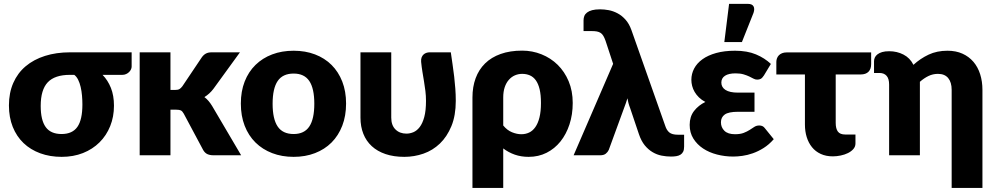

<svg xmlns="http://www.w3.org/2000/svg" viewBox="-20 -782 5016 967"><path d="M332 -405Q256 -405 220.5 -367.5Q185 -330 185 -248.5Q185 -177 210.2 -142Q235.5 -107 290 -107Q344.5 -107 369.8 -143Q395 -179 395 -256Q395 -277.5 393 -300.5Q391 -323.5 386.2 -344Q381.5 -364.5 373.5 -380.5Q365.5 -396.5 354 -405ZM643 -518.5V-446.5Q643 -440 639.8 -432.8Q636.5 -425.5 630.2 -419.2Q624 -413 615.2 -409Q606.5 -405 596 -405H496.5Q523 -378 538.5 -339.5Q554 -301 554 -249.5Q554 -194 535 -146.8Q516 -99.5 481.2 -65Q446.5 -30.5 398 -11.2Q349.5 8 290.5 8Q231.5 8 182.5 -10Q133.5 -28 98.5 -61.5Q63.5 -95 44.2 -143Q25 -191 25 -251Q25 -314.5 47 -364.5Q69 -414.5 109.5 -448.5Q150 -482.5 206.8 -500.5Q263.5 -518.5 333 -518.5Z M838.5 -518.5V-329H861.5Q876 -329 883.5 -333.2Q891 -337.5 898.5 -347.5L996.5 -493.5Q1005.5 -506 1017 -512.2Q1028.5 -518.5 1046.5 -518.5H1188.5L1054.5 -334Q1035.5 -309 1009.5 -293Q1021 -284.5 1030.5 -273.2Q1040 -262 1048.5 -248L1194.5 0H1054.5Q1037 0 1024.5 -5.8Q1012 -11.5 1003.5 -26L905.5 -209.5Q898.5 -222 891 -225.8Q883.5 -229.5 868.5 -229.5H838.5V0H683.5V-518.5Z M1459 -526.5Q1518 -526.5 1566.5 -508Q1615 -489.5 1649.8 -455Q1684.5 -420.5 1703.8 -371.2Q1723 -322 1723 -260.5Q1723 -198.5 1703.8 -148.8Q1684.5 -99 1649.8 -64.2Q1615 -29.5 1566.5 -10.8Q1518 8 1459 8Q1399.5 8 1350.8 -10.8Q1302 -29.5 1266.8 -64.2Q1231.5 -99 1212.2 -148.8Q1193 -198.5 1193 -260.5Q1193 -322 1212.2 -371.2Q1231.5 -420.5 1266.8 -455Q1302 -489.5 1350.8 -508Q1399.5 -526.5 1459 -526.5ZM1459 -107Q1512.5 -107 1537.8 -144.8Q1563 -182.5 1563 -259.5Q1563 -336.5 1537.8 -374Q1512.5 -411.5 1459 -411.5Q1404 -411.5 1378.5 -374Q1353 -336.5 1353 -259.5Q1353 -182.5 1378.5 -144.8Q1404 -107 1459 -107Z M2250.5 -518.5Q2255 -486.5 2259.5 -456.2Q2264 -426 2267.5 -396Q2271 -366 2273.2 -335.8Q2275.5 -305.5 2275.5 -274Q2275.5 -200 2253.5 -146.8Q2231.5 -93.5 2195.5 -59Q2159.5 -24.5 2112.8 -8.2Q2066 8 2016.5 8Q1963 8 1921.8 -6Q1880.5 -20 1852.5 -45.8Q1824.5 -71.5 1810 -108Q1795.5 -144.5 1795.5 -189.5V-518.5H1950.5V-189.5Q1950.5 -151 1971.8 -130Q1993 -109 2027 -109Q2044.5 -109 2062 -116.2Q2079.5 -123.5 2093.8 -142Q2108 -160.5 2116.8 -192.5Q2125.5 -224.5 2125.5 -274Q2125.5 -299.5 2122.5 -323.8Q2119.5 -348 2115.5 -372Q2111.5 -396 2107.5 -420.5Q2103.5 -445 2101 -470.5Q2100 -484 2103.5 -493Q2107 -502 2113.5 -507.8Q2120 -513.5 2128 -516Q2136 -518.5 2143.5 -518.5Z M2514.5 -150Q2534 -126 2558.5 -116Q2583 -106 2605.5 -106Q2627 -106 2645 -114.5Q2663 -123 2676.2 -141.8Q2689.5 -160.5 2697 -190.5Q2704.5 -220.5 2704.5 -263.5Q2704.5 -304.5 2697.8 -332.5Q2691 -360.5 2678.5 -377.8Q2666 -395 2648.5 -402.5Q2631 -410 2610 -410Q2590.5 -410 2573.2 -402.5Q2556 -395 2542.8 -380Q2529.5 -365 2522 -342.8Q2514.5 -320.5 2514.5 -291ZM2359.5 -291Q2359.5 -344.5 2375.5 -388Q2391.5 -431.5 2423 -462.5Q2454.5 -493.5 2501.5 -510.2Q2548.5 -527 2610 -527Q2661 -527 2707.2 -508.5Q2753.5 -490 2788.5 -455.8Q2823.5 -421.5 2844 -372.8Q2864.5 -324 2864.5 -263.5Q2864.5 -205 2848.2 -155.5Q2832 -106 2802.8 -69.5Q2773.5 -33 2732.8 -12.5Q2692 8 2642.5 8Q2604.5 8 2572.5 -3.2Q2540.5 -14.5 2514.5 -34.5V164.5H2359.5Z M3425.5 -103.5V-44Q3425.5 -28 3420.8 -18.2Q3416 -8.5 3407.2 -3Q3398.5 2.5 3386.2 4.5Q3374 6.5 3359.5 6.5Q3336 6.5 3312 1.8Q3288 -3 3266.5 -15.8Q3245 -28.5 3227.2 -50.2Q3209.5 -72 3198 -106L3153.5 -238Q3148 -252 3145 -263.8Q3142 -275.5 3140 -287Q3133 -263.5 3123.5 -239L3046 -27Q3041 -16 3031 -8Q3021 0 3003 0H2869L3068 -460.5L3030 -576Q3024.5 -591.5 3018.8 -601.2Q3013 -611 3005 -616.2Q2997 -621.5 2986.2 -623.5Q2975.5 -625.5 2960 -625.5H2919V-680Q2919 -691.5 2923 -701.5Q2927 -711.5 2936.8 -719Q2946.5 -726.5 2962.5 -730.8Q2978.5 -735 3002.5 -735Q3023 -735 3045.8 -730.8Q3068.5 -726.5 3090.2 -715Q3112 -703.5 3130.2 -683.2Q3148.5 -663 3160 -631L3330.5 -148Q3337.5 -126 3351.2 -114.8Q3365 -103.5 3394.5 -103.5Z M3877 -81Q3853 -53.5 3825.8 -36.5Q3798.5 -19.5 3771.5 -10Q3744.5 -0.5 3719 3Q3693.5 6.5 3673 6.5Q3630.5 6.5 3591 -3.8Q3551.5 -14 3521 -34.2Q3490.5 -54.5 3472 -84.2Q3453.5 -114 3453.5 -153Q3453.5 -194.5 3475.5 -223Q3497.5 -251.5 3532.5 -268.5Q3513.5 -278.5 3500.2 -291.5Q3487 -304.5 3478.5 -319Q3470 -333.5 3466 -349.2Q3462 -365 3462 -380Q3462 -410 3476 -436.8Q3490 -463.5 3517.8 -483.5Q3545.5 -503.5 3586.8 -515Q3628 -526.5 3682 -526.5Q3743.5 -526.5 3787.5 -508Q3831.5 -489.5 3862.5 -460L3827.5 -402Q3819 -389 3811.5 -385Q3804 -381 3793.5 -381Q3784 -381 3774.8 -386Q3765.5 -391 3753.5 -396.8Q3741.5 -402.5 3725 -407.5Q3708.5 -412.5 3684.5 -412.5Q3650 -412.5 3631.5 -400.5Q3613 -388.5 3613 -366Q3613 -342.5 3634 -329Q3655 -315.5 3696.5 -315.5H3780V-219H3696.5Q3649.5 -219 3630.2 -205.2Q3611 -191.5 3611 -166Q3611 -140.5 3628.5 -123.2Q3646 -106 3682 -106Q3708.5 -106 3725.8 -112.8Q3743 -119.5 3755.8 -127.8Q3768.5 -136 3779.2 -143Q3790 -150 3804 -150Q3822.5 -150 3832 -136.5ZM3628 -570 3652 -762.5H3747Q3768 -762.5 3775 -750.2Q3782 -738 3775 -717L3716.5 -570Z M4367.5 -459.5Q4367.5 -434 4354 -420.5Q4340.5 -407 4315 -407H4189V-163Q4189 -134 4200 -119.2Q4211 -104.5 4237.5 -104.5H4288.5V-59.5Q4288.5 -43.5 4278 -31.5Q4267.5 -19.5 4251 -11.2Q4234.5 -3 4214.2 1.2Q4194 5.5 4174.5 5.5Q4140 5.5 4113.5 -6.8Q4087 -19 4069.5 -40.8Q4052 -62.5 4043 -91.5Q4034 -120.5 4034 -154.5V-407H3890V-470.5Q3890 -479.5 3893.2 -488.2Q3896.5 -497 3902.8 -503.5Q3909 -510 3918.8 -514Q3928.5 -518 3941.5 -518H4367.5Z M4382 -473.5Q4382 -483 4386 -492Q4390 -501 4399.2 -508.2Q4408.5 -515.5 4423 -519.8Q4437.5 -524 4458.5 -524Q4497.5 -524 4530.2 -507.2Q4563 -490.5 4580.5 -455.5Q4615 -487 4656.8 -506.8Q4698.5 -526.5 4752 -526.5Q4794.5 -526.5 4827.2 -511.8Q4860 -497 4882.5 -470.8Q4905 -444.5 4916.5 -408.2Q4928 -372 4928 -329.5V164.5H4773V-329.5Q4773 -367.5 4755.5 -388.8Q4738 -410 4704 -410Q4678.5 -410 4656.2 -399.2Q4634 -388.5 4613 -370V0H4458V-356Q4458 -386 4445.2 -400.2Q4432.5 -414.5 4409.5 -414.5H4382Z"/></svg>

Font: Lato 2
Style: Regular
Weight: 900
Designer: Lukasz Dziedzic with Adam Twardoch and Botio Nikoltchev
Foundry: tyPoland Lukasz Dziedzic
Version: Version 2.015; 2015-08-06; http://www.latofonts.com/